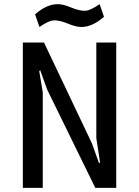

<svg xmlns="http://www.w3.org/2000/svg" viewBox="-20 -905 670 925"><path d="M372 -775Q346 -775 307.5 -791Q269 -807 242.5 -807Q216 -807 170 -775L149 -836Q205 -885 258 -885Q284 -885 322.5 -869Q361 -853 387.5 -853Q414 -853 460 -885L481 -824Q425 -775 372 -775ZM540 -700V0H439L207 -474L174 -566L169 -563L186 -460V0H90V-700H192L423 -214L457 -119L462 -122L444 -240V-700Z"/></svg>

Font: Magra
Style: Regular
Weight: 400
Designer: Viviana Monsalve
Foundry: Viviana Monsalve
Version: Version 1.001